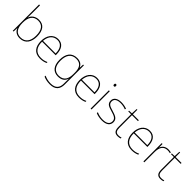

<svg xmlns="http://www.w3.org/2000/svg" viewBox="272 -2220 3920 3920"><g transform="rotate(45 2232.0 -260.0)"><path d="M115 -525V-760H89V0H111L115 -104H117C141 -38 200 10 295 10C456 10 524 -114 524 -266C524 -444 451 -539 311 -539C210 -539 137 -483 115 -406H113C114 -439 115 -493 115 -525ZM311 -514C435 -514 497 -430 497 -266C497 -106 427 -15 295 -15C174 -15 115 -98 115 -253V-263C115 -419 178 -514 311 -514Z M870 -538C716 -538 642 -408 642 -259C642 -104 713 10 879 10C943 10 991 0 1042 -23V-50C980 -22 943 -15 879 -15C742 -15 667 -105 669 -266H1062V-291C1062 -430 1005 -538 870 -538ZM870 -513C982 -513 1036 -423 1035 -291H670C682 -436 758 -513 870 -513Z M1413 -538C1259 -538 1182 -430 1182 -256C1182 -81 1263 10 1399 10C1498 10 1565 -34 1589 -117H1591C1589 -78 1589 -56 1589 -17V25C1589 140 1537 215 1396 215C1321 215 1258 196 1210 173V203C1258 223 1315 240 1396 240C1556 240 1615 152 1615 25V-528H1593L1588 -437H1586C1558 -495 1510 -538 1413 -538ZM1413 -513C1548 -513 1589 -419 1589 -294V-246C1589 -136 1555 -15 1399 -15C1277 -15 1209 -99 1209 -256C1209 -417 1273 -513 1413 -513Z M1993 -538C1839 -538 1765 -408 1765 -259C1765 -104 1836 10 2002 10C2066 10 2114 0 2165 -23V-50C2103 -22 2066 -15 2002 -15C1865 -15 1790 -105 1792 -266H2185V-291C2185 -430 2128 -538 1993 -538ZM1993 -513C2105 -513 2159 -423 2158 -291H1793C1805 -436 1881 -513 1993 -513Z M2349 -721C2329 -721 2324 -706 2324 -690C2324 -673 2329 -659 2349 -659C2373 -659 2376 -673 2376 -690C2376 -706 2373 -721 2349 -721ZM2362 -528H2336V0H2362Z M2864 -134C2864 -235 2774 -258 2686 -286C2605 -312 2536 -325 2536 -407C2536 -478 2595 -513 2691 -513C2744 -513 2803 -501 2840 -483L2851 -508C2809 -525 2754 -538 2691 -538C2579 -538 2509 -489 2509 -407C2509 -309 2584 -290 2677 -262C2765 -236 2837 -212 2837 -134C2837 -60 2787 -15 2666 -15C2604 -15 2545 -28 2492 -54V-24C2530 -7 2593 10 2666 10C2798 10 2864 -45 2864 -134Z M3123 -15C3049 -15 3028 -61 3028 -143V-503H3200V-528H3028V-659H3007L3001 -528L2921 -525V-503H3002V-140C3002 -47 3030 10 3123 10C3158 10 3180 4 3202 -3V-28C3180 -20 3156 -15 3123 -15Z M3517 -538C3363 -538 3289 -408 3289 -259C3289 -104 3360 10 3526 10C3590 10 3638 0 3689 -23V-50C3627 -22 3590 -15 3526 -15C3389 -15 3314 -105 3316 -266H3709V-291C3709 -430 3652 -538 3517 -538ZM3517 -513C3629 -513 3683 -423 3682 -291H3317C3329 -436 3405 -513 3517 -513Z M4048 -536C3963 -536 3908 -488 3889 -427H3887L3885 -528H3861V0H3887V-297C3887 -428 3937 -511 4048 -511C4078 -511 4098 -508 4123 -501L4129 -525C4105 -532 4080 -536 4048 -536Z M4357 -15C4283 -15 4262 -61 4262 -143V-503H4434V-528H4262V-659H4241L4235 -528L4155 -525V-503H4236V-140C4236 -47 4264 10 4357 10C4392 10 4414 4 4436 -3V-28C4414 -20 4390 -15 4357 -15Z"/></g></svg>

Font: Noto Sans Canadian Aboriginal Thin
Style: Regular
Weight: 100
Designer: Monotype Design Team, Typotheque's Kevin King
Foundry: Monotype Imaging Inc.
Version: Version 2.004